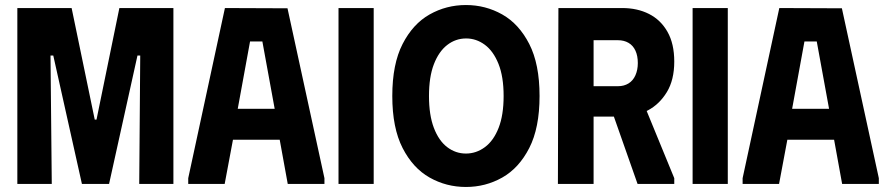

<svg xmlns="http://www.w3.org/2000/svg" viewBox="-20 -732 3524 764"><path d="M49 0V-700H265L357 -256H364L455 -700H670V0H534L538 -511H527L414 0H306L192 -511H181L186 0Z M729 0V-23L875 -700L1124 -699L1271 -23V0H1125L1093 -176H907L874 0ZM926 -299H1073L1024 -567H975Z M1327 -700H1467V0H1327Z M1541 -350Q1541 -477 1582 -557Q1623 -637 1689.5 -674.5Q1756 -712 1834 -712Q1912 -712 1978.5 -674.5Q2045 -637 2086 -557Q2127 -477 2127 -350Q2127 -223 2086 -143Q2045 -63 1978.5 -25.5Q1912 12 1834 12Q1756 12 1689.5 -25.5Q1623 -63 1582 -143Q1541 -223 1541 -350ZM1687 -350Q1687 -274 1706.5 -223Q1726 -172 1759.5 -146.5Q1793 -121 1834 -121Q1875 -121 1909.5 -146.5Q1944 -172 1964 -223Q1984 -274 1984 -350Q1984 -427 1963.5 -478Q1943 -529 1909 -554Q1875 -579 1835 -579Q1793 -579 1759.5 -553Q1726 -527 1706.5 -476.5Q1687 -426 1687 -350Z M2202 -700H2342V0H2200ZM2456 -700Q2516 -700 2562.5 -676.5Q2609 -653 2636 -605.5Q2663 -558 2663 -487Q2663 -414 2633.5 -365.5Q2604 -317 2557.5 -292.5Q2511 -268 2458 -268H2268V-700ZM2340 -389H2439Q2463 -389 2481 -400Q2499 -411 2508.5 -432.5Q2518 -454 2518 -481Q2518 -510 2508.5 -530.5Q2499 -551 2481 -561.5Q2463 -572 2439 -572H2340ZM2396 -344 2530 -347 2663 -23V0H2517Z M2736 -700H2876V0H2736Z M2935 0V-23L3081 -700L3330 -699L3477 -23V0H3331L3299 -176H3113L3080 0ZM3132 -299H3279L3230 -567H3181Z"/></svg>

Font: Phudu SemiBold
Style: Regular
Weight: 600
Version: Version 1.005;gftools[0.9.23]